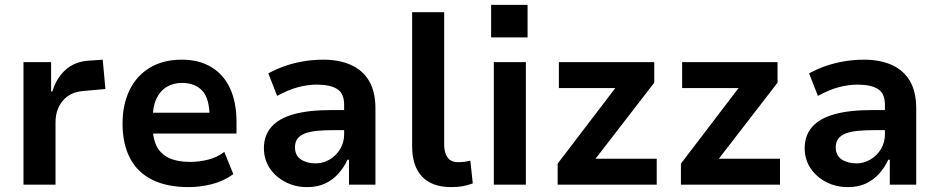

<svg xmlns="http://www.w3.org/2000/svg" viewBox="-20 -755 3840 785"><path d="M76 0V-501H189V-381H194Q210 -435 247.5 -469Q285 -503 342 -507L400 -511L411 -391L321 -383Q267 -379 237 -343.5Q207 -308 207 -254V0Z M751 10Q663 10 602.5 -20Q542 -50 511.5 -108.5Q481 -167 481 -250Q481 -326 509 -385Q537 -444 591.5 -477.5Q646 -511 724 -511Q793 -511 843.5 -481Q894 -451 920.5 -394Q947 -337 947 -255V-209H584V-294H851L837 -275Q837 -351 807.5 -383.5Q778 -416 724 -416Q689 -416 662 -400Q635 -384 619.5 -351.5Q604 -319 604 -267V-243Q604 -189 621 -156.5Q638 -124 672 -108.5Q706 -93 757 -93Q793 -93 830 -102Q867 -111 897 -134L934 -43Q894 -14 846 -2Q798 10 751 10Z M1235 10Q1186 10 1145.5 -11.5Q1105 -33 1082 -68.5Q1059 -104 1059 -149Q1059 -201 1089.5 -236Q1120 -271 1181 -288Q1242 -305 1334 -305H1405V-223H1348Q1306 -223 1276 -220Q1246 -217 1226 -209Q1206 -201 1196 -187.5Q1186 -174 1186 -153Q1186 -119 1210.5 -103Q1235 -87 1271 -87Q1301 -87 1328 -103Q1355 -119 1371 -146Q1387 -173 1387 -205V-327Q1387 -373 1358.5 -391Q1330 -409 1275 -409Q1238 -409 1198.5 -398.5Q1159 -388 1113 -363L1077 -455Q1112 -474 1147.5 -486Q1183 -498 1222 -504.5Q1261 -511 1302 -511Q1366 -511 1414 -490Q1462 -469 1488.5 -425Q1515 -381 1515 -311V0H1407V-102H1401Q1386 -70 1363 -44.5Q1340 -19 1309 -4.5Q1278 10 1235 10Z M1825 10Q1747 10 1706 -32.5Q1665 -75 1665 -158V-705H1796V-167Q1796 -144 1801.5 -127.5Q1807 -111 1819.5 -101.5Q1832 -92 1852 -92Q1866 -92 1878.5 -93.5Q1891 -95 1903 -98L1913 -5Q1890 3 1870.5 6.5Q1851 10 1825 10Z M1988 -602V-735H2137V-602ZM1999 0V-501H2130V0Z M2260 0V-86L2527 -436L2532 -395H2265V-501H2655V-417L2384 -66L2381 -106H2665V0Z M2764 0V-86L3031 -436L3036 -395H2769V-501H3159V-417L2888 -66L2885 -106H3169V0Z M3446 10Q3397 10 3356.5 -11.5Q3316 -33 3293 -68.5Q3270 -104 3270 -149Q3270 -201 3300.5 -236Q3331 -271 3392 -288Q3453 -305 3545 -305H3616V-223H3559Q3517 -223 3487 -220Q3457 -217 3437 -209Q3417 -201 3407 -187.5Q3397 -174 3397 -153Q3397 -119 3421.5 -103Q3446 -87 3482 -87Q3512 -87 3539 -103Q3566 -119 3582 -146Q3598 -173 3598 -205V-327Q3598 -373 3569.5 -391Q3541 -409 3486 -409Q3449 -409 3409.5 -398.5Q3370 -388 3324 -363L3288 -455Q3323 -474 3358.5 -486Q3394 -498 3433 -504.5Q3472 -511 3513 -511Q3577 -511 3625 -490Q3673 -469 3699.5 -425Q3726 -381 3726 -311V0H3618V-102H3612Q3597 -70 3574 -44.5Q3551 -19 3520 -4.5Q3489 10 3446 10Z"/></svg>

Font: Nunito Sans 7pt SemiCondensed
Style: Bold
Weight: 700
Width: 4
Designer: Vernon Adams
Foundry: Vernon Adams
Version: Version 3.101;gftools[0.9.27]